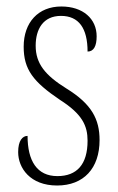

<svg xmlns="http://www.w3.org/2000/svg" viewBox="-20 -562 365 592"><path d="M156 10C238 10 287 -43 287 -130C287 -194 263 -241 185 -289C119 -330 90 -366 90 -421C90 -472 113 -513 168 -513C223 -513 250 -475 250 -403C269 -403 278 -420 278 -450C278 -504 236 -542 169 -542C98 -542 53 -493 53 -418C53 -348 82 -310 165 -254C234 -210 250 -174 250 -128C250 -55 217 -19 157 -19C94 -19 65 -66 65 -143C49 -143 36 -128 36 -93C36 -44 73 10 156 10Z"/></svg>

Font: Noto Serif Armenian ExtraCondensed ExtraLight
Style: Regular
Weight: 200
Width: 2
Designer: Monotype Design Team
Foundry: Monotype Imaging Inc.
Version: Version 2.008